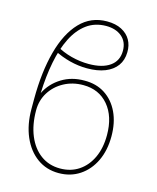

<svg xmlns="http://www.w3.org/2000/svg" viewBox="-115 -840 762 931"><g transform="rotate(15 266.0 -374.5)"><path d="M275.4 -454.1Q334.5 -454.6 378.2 -426.3Q421.9 -397.9 446.3 -346.7Q470.7 -295.4 470.7 -226.6Q470.7 -156.2 445.1 -102.5Q419.4 -48.8 373.8 -18.6Q328.1 11.7 268.6 11.7Q207 11.7 160.4 -22Q113.8 -55.7 87.6 -116Q61.5 -176.3 61.5 -254.9V-305.7Q62 -441.4 89.6 -543.7Q117.2 -646 171.6 -702.9Q226.1 -759.8 306.6 -759.8Q350.1 -759.8 380.1 -744.1Q410.2 -728.5 425.3 -701.7Q440.4 -674.8 439.5 -640.6Q439 -600.6 418.5 -572.5Q397.9 -544.4 360.4 -529.5Q322.8 -514.6 270.5 -514.6Q226.6 -514.6 182.9 -525.9Q139.2 -537.1 96.7 -559.6L104.5 -582Q141.1 -560.1 184.8 -548.6Q228.5 -537.1 272.5 -537.1Q340.8 -537.1 378.9 -564.2Q417 -591.3 417 -641.6Q417 -686.5 387 -711.9Q356.9 -737.3 307.6 -737.3Q251.5 -736.8 210.7 -706.8Q169.9 -676.8 143.1 -623.3Q116.2 -569.8 102.1 -497.6Q87.9 -425.3 85 -340.8Q110.8 -392.6 160.9 -423.6Q210.9 -454.6 275.4 -454.1ZM275.4 -431.6Q221.7 -431.6 178.5 -408.2Q135.3 -384.8 110.1 -344.7Q85 -304.7 85 -254.9Q85 -182.1 107.9 -127.2Q130.9 -72.3 172.4 -42Q213.9 -11.7 269.5 -11.7Q323.2 -11.7 363.3 -38.6Q403.3 -65.4 425.8 -113.8Q448.2 -162.1 448.2 -226.6Q448.2 -320.3 401.1 -376Q354 -431.6 275.4 -431.6Z"/></g></svg>

Font: Inter 24pt Thin
Style: Regular
Weight: 250
Designer: Rasmus Andersson
Foundry: rsms
Version: Version 4.001;git-66647c0bb